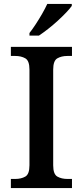

<svg xmlns="http://www.w3.org/2000/svg" viewBox="-20 -951 418 971"><path d="M35 0V-46H57Q87 -46 108 -58Q129 -70 129 -115V-599Q129 -644 108 -656Q87 -668 57 -668H35V-714H344V-668H321Q291 -668 270 -656Q249 -644 249 -599V-115Q249 -70 270 -58Q291 -46 321 -46H344V0ZM129 -784Q144 -803 161 -829Q178 -855 193.5 -882Q209 -909 219 -931H343V-921Q334 -908 315 -888Q296 -868 272 -846Q248 -824 223 -804.5Q198 -785 177 -771H129Z"/></svg>

Font: Noto Nastaliq Urdu Medium
Style: Regular
Weight: 500
Designer: Monotype Design Team (Patrick Giasson: type design, Kamal Mansour: OpenType code, Glenda Bellarosa). Updated by Simon Co
Foundry: Monotype Imaging Inc., Simon Cozens
Version: Version 3.007